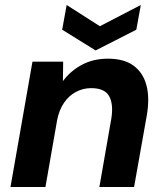

<svg xmlns="http://www.w3.org/2000/svg" viewBox="-20 -749 661 769"><path d="M22 0 110 -502H233L232 -424Q262 -465 308 -489.5Q354 -514 412 -514Q477 -514 515 -486Q553 -458 566.5 -407.5Q580 -357 568 -287L517 0H378L426 -275Q435 -332 417 -364Q399 -396 345 -396Q313 -396 284.5 -381Q256 -366 236.5 -337.5Q217 -309 209 -269L162 0ZM544 -729 526 -630 363 -547 229 -630 247 -729 380 -644Z"/></svg>

Font: DM Sans 16pt ExtraBold
Style: Italic
Weight: 800
Italic angle: -10°
Version: Version 4.004;gftools[0.9.30]